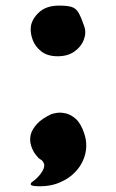

<svg xmlns="http://www.w3.org/2000/svg" viewBox="-20 -573 416 686"><path d="M191 -553Q221 -553 236.5 -548Q252 -543 261 -527Q270 -511 281 -479Q289 -456 279.5 -431Q270 -406 246 -389Q222 -372 186 -372Q150 -372 128 -389Q106 -406 97 -430Q88 -454 90 -476Q93 -504 119 -528.5Q145 -553 191 -553ZM163 -165Q168 -167 182 -169.5Q196 -172 214.5 -168Q233 -164 251 -148Q269 -132 281 -96Q293 -60 285 -25Q277 10 252.5 37.5Q228 65 191 80Q154 95 108 92Q88 91 90 84Q90 81 93.5 78Q97 75 99 74Q105 70 114.5 60.5Q124 51 131.5 38.5Q139 26 138 15Q137 10 133.5 4.5Q130 -1 122 -5Q117 -8 107 -21Q97 -34 91 -53Q85 -72 90 -93Q95 -111 112 -130Q129 -149 163 -165Z"/></svg>

Font: Potta One
Style: Regular
Weight: 400
Designer: 108,108go
Foundry: Font Zone 108
Version: Version 1.000